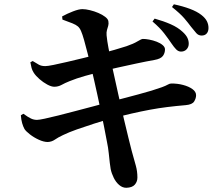

<svg xmlns="http://www.w3.org/2000/svg" viewBox="-20 -832 1040 907"><path d="M790.1 -626.7Q776.3 -647.4 755.9 -674Q735.5 -700.5 700.4 -730.5L710.5 -744.1Q752.4 -732.4 786.5 -717.4Q820.6 -702.4 843.2 -681.1Q859.2 -666.4 865.6 -652.7Q871.9 -638.9 871.6 -624.6Q871.3 -609.3 861.1 -598.6Q850.8 -588 834.5 -588.3Q822.1 -588.6 812 -598.9Q801.9 -609.2 790.1 -626.7ZM882.6 -705.4Q869.3 -723.5 850.3 -745.8Q831.2 -768 792.5 -798.8L801.4 -811.7Q843.9 -802.7 877.4 -790.1Q910.8 -777.5 931.2 -761.5Q949.9 -746.9 957.5 -731.5Q965.2 -716.1 964.9 -698.9Q964.6 -682.8 956 -673.3Q947.3 -663.8 931.8 -664.1Q917.4 -664.3 907.4 -675.4Q897.5 -686.4 882.6 -705.4ZM273.5 -754.5Q297.1 -767.5 324.8 -778.2Q352.5 -788.9 369.1 -788.9Q384.6 -788.9 405 -783.9Q425.4 -779 444.6 -770.8Q463.8 -762.6 477.1 -752.3Q490.4 -742 491.9 -732.1Q494.1 -719.7 491.2 -710.1Q488.3 -700.4 485.3 -690.1Q482.3 -679.8 483.5 -665.2Q486.1 -638.6 492.2 -606.6Q498.3 -574.5 508 -525.6Q525.1 -447.7 539.4 -383.6Q553.7 -319.5 565.5 -269Q577.3 -218.5 586.7 -180.9Q596.2 -143.3 602.2 -119.2Q614.3 -75.6 621.7 -49.2Q629.1 -22.8 629.1 6.6Q629.1 26 616.9 40.2Q604.6 54.4 576.4 55.1Q558.4 55.1 543 41.9Q527.5 28.7 517.4 8.1Q507.2 -12.4 502.8 -33.4Q500.8 -43.6 498.6 -63Q496.4 -82.5 493.7 -108.5Q491.1 -134.6 485.3 -161.9Q479.2 -195 471.7 -232.8Q464.2 -270.6 456 -309.1Q447.9 -347.5 440.1 -383.6Q432.3 -419.6 425.3 -450.2Q418.3 -480.9 413.3 -502.1Q403.4 -542.1 394.3 -578.4Q385.2 -614.6 377.2 -642.8Q369.2 -671 363 -684.9Q357.2 -699 348.2 -707Q339.1 -714.9 322.3 -721.7Q305.6 -728.5 275 -739.5ZM123.4 -537.7 134.4 -543.8Q152 -533 163.8 -526.3Q175.7 -519.7 193.9 -519.7Q205.1 -519.7 232.6 -525.3Q260.2 -530.8 297 -539.5Q333.8 -548.2 372.7 -557.6Q411.6 -566.9 443.8 -575.3Q490.1 -587.5 521.2 -596.6Q552.4 -605.6 577.4 -613.7Q610.6 -625.1 629.3 -636.5Q648 -647.8 654.3 -648.1Q667.2 -648.4 685.1 -644.9Q703.1 -641.5 720.1 -635Q737.1 -628.5 748.2 -619.1Q759.4 -609.7 759.4 -598.8Q759.4 -580.8 749.2 -567.4Q739.1 -554 709.8 -548.8Q671.7 -542.1 624.9 -532.1Q578.1 -522.1 535.4 -512.6Q492.7 -503.1 466.6 -496.1Q425.7 -485.8 383 -473.7Q340.2 -461.6 308.9 -448.7Q286.7 -439.8 270.9 -431Q255 -422.2 236.4 -422.2Q222.6 -422.2 203.3 -432.6Q184.1 -443 166.6 -458.2Q149.1 -473.4 139.4 -488.4Q131.7 -500.8 129.1 -511Q126.4 -521.2 123.4 -537.7ZM78.5 -287.4 90.5 -294.6Q112.9 -278.3 126.5 -272Q140.1 -265.7 154.5 -265.7Q164.5 -265.7 191.2 -271.4Q218 -277.1 255.9 -286.6Q293.7 -296.1 336.2 -307.4Q378.6 -318.7 419.7 -329.4Q460.7 -340.1 493.7 -349.3Q528 -358.2 563.5 -367.6Q599.1 -376.9 633.3 -386.1Q667.5 -395.2 696.1 -403.9Q724.8 -412.7 744.8 -420Q763.2 -426.8 772.1 -432Q781 -437.1 788 -437.4Q817.5 -438 844.6 -430.8Q871.7 -423.7 889 -411.2Q906.3 -398.7 906.3 -382.4Q906.3 -367.4 897.2 -352.8Q888.2 -338.1 857.9 -335.4Q811.3 -331.4 770.1 -326.3Q728.9 -321.2 688.1 -313.6Q647.3 -306 602.2 -295.7Q557.1 -285.3 502 -270.8Q466 -261.3 424 -247.8Q382 -234.4 343.3 -220.7Q304.7 -207 278.1 -194.1Q254.2 -182.9 239.2 -172.4Q224.3 -162 205.7 -161.2Q187 -161.2 163.6 -171.8Q140.1 -182.5 121.3 -197.2Q102.4 -211.9 95.6 -222.6Q89.2 -234.4 84.7 -249.9Q80.2 -265.4 78.5 -287.4Z"/></svg>

Font: Source Han Serif JP VF
Style: Regular
Weight: 250
Designer: Ryoko NISHIZUKA 西塚涼子 (kana & ideographs); Frank Grießhammer (Latin, Greek & Cyrillic); Wenlong ZHANG 张文龙 (bopomofo); San
Foundry: Adobe
Version: Version 2.001;hotconv 1.1.0;makeotfexe 2.6.0